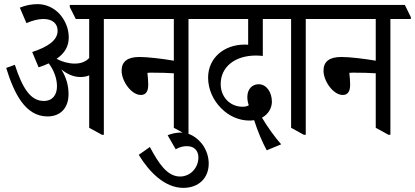

<svg xmlns="http://www.w3.org/2000/svg" viewBox="-20 -647 2010 930"><path d="M210 -83C272 -83 312 -123 312 -191C312 -233 301 -272 277 -311C305 -288 336 -274 369 -274C384 -274 399 -276 412 -282V-28L474 6H483V-555H582V-564L553 -623H318V-613L347 -555H412V-366C395 -348 372 -339 342 -339C312 -339 280 -348 254 -362C295 -390 313 -424 313 -466C313 -510 295 -550 268 -580C241 -609 203 -627 162 -627C131 -627 104 -621 76 -610L108 -535C138 -548 166 -555 190 -555C233 -555 259 -534 259 -498C259 -453 215 -421 136 -395L167 -321C185 -327 202 -333 216 -340C240 -309 256 -268 256 -229C256 -188 235 -158 192 -158C125 -158 87 -226 52 -333L10 -318C48 -194 103 -83 210 -83Z M662 -187C688 -187 698 -206 698 -237C698 -255 696 -278 694 -294C702 -295 708 -295 716 -295C754 -295 793 -294 822 -292V-28L884 6H893V-555H992V-564L963 -623H510V-613L539 -555H822V-353C764 -363 695 -371 655 -371C598 -371 569 -349 569 -305C569 -253 617 -187 662 -187Z M868 263C942 263 991 216 991 145C991 111 979 78 960 52C934 18 897 -5 857 -5C834 -5 812 0 792 8L831 76C853 64 868 61 886 61C921 61 941 83 941 116C941 164 904 208 852 208C789 208 747 142 706 65L652 103C704 188 779 263 868 263Z M1272 81 1342 52C1315 22 1276 -31 1249 -77C1284 -96 1297 -129 1297 -154C1297 -200 1271 -239 1233 -239C1200 -239 1178 -214 1178 -177C1178 -162 1181 -149 1185 -137C1177 -132 1167 -130 1155 -130C1094 -130 1049 -177 1049 -240C1049 -323 1118 -378 1220 -378C1230 -378 1243 -377 1253 -376V-555H1363V-564L1334 -623H920V-613L949 -555H1182V-430C1176 -431 1171 -431 1165 -431C1064 -431 988 -365 988 -271C988 -214 1013 -160 1053 -121C1089 -85 1137 -63 1189 -63C1197 -63 1205 -64 1211 -65C1227 -14 1251 43 1272 81Z M1452 6H1461V-555H1560V-564L1531 -623H1291V-613L1320 -555H1390V-28Z M1640 -187C1666 -187 1676 -206 1676 -237C1676 -255 1674 -278 1672 -294C1680 -295 1686 -295 1694 -295C1732 -295 1771 -294 1800 -292V-28L1862 6H1871V-555H1970V-564L1941 -623H1488V-613L1517 -555H1800V-353C1742 -363 1673 -371 1633 -371C1576 -371 1547 -349 1547 -305C1547 -253 1595 -187 1640 -187Z"/></svg>

Font: Noto Serif Devanagari ExtraCondensed
Style: Regular
Weight: 400
Width: 2
Designer: Universal Thirst, Indian Type Foundry and the Monotype Design Team
Foundry: Monotype Imaging Inc.
Version: Version 2.004